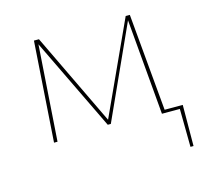

<svg xmlns="http://www.w3.org/2000/svg" viewBox="-94 -567 917 849"><g transform="rotate(-15 364.5 -142.5)"><path d="M691 174H677L675 0H593L555 -438L363 -15H349L145 -438L115 0H99L130 -459H153L356 -36L550 -459H569L609 -14H692Z"/></g></svg>

Font: Ysabeau SC Thin
Style: Regular
Weight: 200
Designer: Christian Thalmann (Catharsis Fonts)
Version: Version 0.003